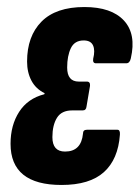

<svg xmlns="http://www.w3.org/2000/svg" viewBox="-20 -520 397 546"><path d="M155 6Q10 6 10 -111Q10 -164 34.5 -202Q59 -240 106 -252L107 -255Q82 -267 69.5 -290.5Q57 -314 57 -345Q57 -417 98 -458.5Q139 -500 220 -500Q297 -500 332.5 -461.5Q368 -423 352 -354Q349 -340 339 -340H253Q243 -340 245 -353Q251 -377 244.5 -391Q238 -405 218 -405Q192 -405 181.5 -383Q171 -361 171 -328Q171 -288 204 -288H227Q237 -288 236 -276L226 -217Q225 -206 215 -206H185Q155 -206 142 -185Q129 -164 129 -130Q129 -89 165 -89Q211 -89 216 -140Q216 -151 227 -151H314Q322 -151 321 -137Q316 -67 275.5 -30.5Q235 6 155 6Z"/></svg>

Font: Sofia Sans Extra Condensed ExtraBold
Style: Italic
Weight: 800
Italic angle: -9°
Designer: Botio Nikoltchev, Ani Petrova
Foundry: lettersoup
Version: Version 4.101; ttfautohint (v1.8.4.7-5d5b)